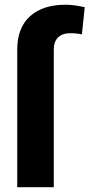

<svg xmlns="http://www.w3.org/2000/svg" viewBox="-20 -780 373 800"><path d="M204.1 0H51.8V-573.2Q51.8 -664.1 105 -712.2Q158.2 -760.3 252.9 -760.3Q273.4 -760.3 293.2 -757.3Q313 -754.4 333 -750L321.3 -636.7Q310.5 -639.2 299.6 -640.4Q288.6 -641.6 272.5 -641.6Q239.7 -641.6 221.9 -624Q204.1 -606.4 204.1 -573.2Z"/></svg>

Font: Vazirmatn RD ExtraBold
Style: Regular
Weight: 800
Designer: Saber Rastikerdar
Foundry: Saber Rastikerdar
Version: Version 32.102